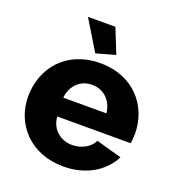

<svg xmlns="http://www.w3.org/2000/svg" viewBox="-134 -837 872 953"><g transform="rotate(20 302.0 -360.0)"><path d="M168 -730 264 -572 365 -600 313 -730ZM306 10C427 10 517 -48 558 -130L422 -168C407 -130 358 -105 311 -105C253 -105 199 -143 194 -213H582C584 -226 586 -245 586 -264C586 -407 485 -535 306 -535C127 -535 24 -408 24 -257C24 -115 129 10 306 10ZM190 -311C197 -377 242 -420 304 -420C365 -420 411 -377 418 -311Z"/></g></svg>

Font: FIGSv2-sans-serif ExtraBold
Style: Regular
Weight: 800
Designer: Matt McInerney, Pablo Impallari, Rodrigo Fuenzalida,Mirko Velimirovic
Foundry: Matt McInerney, Pablo Impallari, Rodrigo Fuenzalida
Version: Version 4.021;hotconv 1.0.109;makeotfexe 2.5.65596